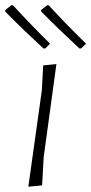

<svg xmlns="http://www.w3.org/2000/svg" viewBox="-55 -701 345 725"><path d="M251 -518H245Q167 -590 101 -657L100 -663L123 -681H129Q192 -612 270 -536ZM116 -518H109Q31 -590 -35 -657V-663L-13 -681H-6Q66 -603 134 -536ZM158 -459 110 -108 104 -1 52 4 103 -360 108 -454Z"/></svg>

Font: Alegreya Sans SC Light
Style: Italic
Weight: 300
Italic angle: -7°
Designer: Juan Pablo del Peral
Foundry: Huerta Tipografica
Version: Version 2.007